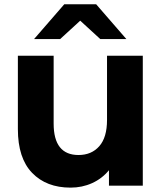

<svg xmlns="http://www.w3.org/2000/svg" viewBox="-20 -854 743 883"><path d="M136.7 -674.4 275.6 -834.4H422.2L561.1 -674.4H441.1L348.9 -758.9L256.7 -674.4ZM636.7 0H481.1V-71.1Q448.9 -32.2 403.3 -11.7Q357.8 8.9 304.4 8.9Q193.3 8.9 127.8 -58.9Q62.2 -126.7 62.2 -260V-597.8H226.7V-285.6Q226.7 -141.1 341.1 -141.1Q401.1 -141.1 436.7 -181.7Q472.2 -222.2 472.2 -302.2V-597.8H636.7Z"/></svg>

Font: Paperlogy 8 ExtraBold
Style: Regular
Weight: 800
Designer: redesigned by Lee Juim, glyphs from Gmarket Sans & Montserrat
Foundry: PT&
Version: Version 1.001